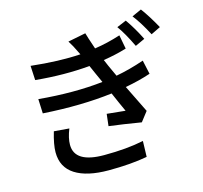

<svg xmlns="http://www.w3.org/2000/svg" viewBox="-124 -990 1249 1181"><g transform="rotate(-15 500.0 -399.0)"><path d="M161.1 -265.6 257.8 -257.8Q235.4 -202.1 235.4 -159.2Q235.4 -43.9 422.9 -43.9Q567.4 -43.9 674.8 -66.4L671.9 34.2Q567.4 53.7 425.8 53.7Q288.1 53.7 212.9 5.9Q137.7 -42 137.7 -137.7Q137.7 -186.5 161.1 -265.6ZM801.8 -543.9 821.3 -455.1Q750 -430.7 659.2 -414.1L745.1 -239.3L698.2 -178.7Q581.1 -198.2 494.1 -209L502.9 -285.2L620.1 -273.4Q612.3 -290 593.3 -332.5Q574.2 -375 564.5 -398.4Q369.1 -374 124 -389.6L120.1 -481.4Q343.8 -460.9 528.3 -481.4L500 -543.9L476.6 -596.7Q315.4 -582 131.8 -599.6L127 -691.4Q304.7 -671.9 441.4 -680.7L432.6 -698.2Q412.1 -742.2 390.6 -775.4L503.9 -797.9Q508.8 -778.3 538.1 -692.4Q619.1 -704.1 703.1 -731.4L719.7 -642.6Q648.4 -621.1 571.3 -609.4L588.9 -568.4Q599.6 -544.9 622.1 -496.1Q708 -511.7 801.8 -543.9ZM704.1 -783.2 764.6 -808.6Q808.6 -746.1 845.7 -670.9L784.2 -642.6Q741.2 -732.4 704.1 -783.2ZM811.5 -823.2 872.1 -850.6Q911.1 -798.8 957 -715.8L896.5 -686.5Q852.5 -770.5 811.5 -823.2Z"/></g></svg>

Font: Gen Shin Gothic Monospace Medium
Style: Regular
Weight: 500
Designer: [Source Han Sans]
Ryoko NISHIZUKA  (kana & ideographs); Paul D. Hunt (Latin, Greek & Cyrillic); Wenlong ZHANG  (bopomofo
Version: Version 1.002.20150607